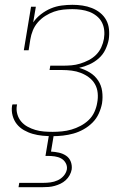

<svg xmlns="http://www.w3.org/2000/svg" viewBox="-20 -558 540 798"><path d="M199 8Q178 8 157 6Q136 4 116.5 -1.5Q97 -7 79.5 -17Q62 -27 50 -42Q38 -57 32.5 -77Q27 -97 30 -118Q31 -120 31 -121.5Q31 -123 32 -124H51Q51 -123 50.5 -121.5Q50 -120 50 -119Q47 -101 52 -83.5Q57 -66 68 -53Q79 -40 94.5 -31.5Q110 -23 127 -18Q144 -13 162 -11.5Q180 -10 199 -10Q218 -10 238 -12Q258 -14 277 -19.5Q296 -25 315 -35Q334 -45 349 -59.5Q364 -74 372.5 -93Q381 -112 384 -131Q388 -151 386 -171.5Q384 -192 374.5 -208.5Q365 -225 349.5 -236.5Q334 -248 316 -255Q298 -262 278 -264.5Q258 -267 238 -267H186L189 -285H241Q259 -285 277 -286.5Q295 -288 313 -293.5Q331 -299 348.5 -308Q366 -317 379.5 -330.5Q393 -344 401 -361.5Q409 -379 412 -397Q415 -415 413 -433Q411 -451 403 -466Q395 -481 381 -492Q367 -503 351 -509Q335 -515 317 -517.5Q299 -520 281 -520Q262 -520 242.5 -518Q223 -516 204.5 -509.5Q186 -503 168.5 -492Q151 -481 137.5 -465.5Q124 -450 116.5 -431.5Q109 -413 106 -394L99 -349H79L109 -530H129L118 -465Q131 -484 150.5 -499Q170 -514 191.5 -523Q213 -532 236 -535Q259 -538 281 -538Q302 -538 322.5 -535Q343 -532 362 -524.5Q381 -517 396.5 -504.5Q412 -492 421.5 -474.5Q431 -457 433 -436Q435 -415 432 -394Q428 -373 418 -352Q408 -331 390.5 -315.5Q373 -300 352 -290.5Q331 -281 309 -276Q333 -269 353.5 -256.5Q374 -244 387.5 -224Q401 -204 404.5 -179Q408 -154 404 -128Q400 -107 390.5 -86Q381 -65 364.5 -48.5Q348 -32 327.5 -20.5Q307 -9 285.5 -3Q264 3 242 5.5Q220 8 199 8ZM57 220 60 202H160Q175 202 190 200Q205 198 219.5 191.5Q234 185 244.5 173Q255 161 258 146Q260 132 253 119.5Q246 107 234 100.5Q222 94 207.5 92Q193 90 179 90H169L184 0H204L192 72Q209 73 225 76.5Q241 80 254.5 89Q268 98 274 113.5Q280 129 278 146Q276 158 269.5 170Q263 182 253 191Q243 200 231.5 205.5Q220 211 207.5 214.5Q195 218 182.5 219Q170 220 157 220Z"/></svg>

Font: Iosevka Curly Slab ThObl
Style: Regular
Weight: 100
Italic angle: -9°
Monospace: yes
Designer: Belleve Invis
Foundry: Belleve Invis
Version: Version 11.0.0; ttfautohint (v1.8.3)